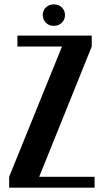

<svg xmlns="http://www.w3.org/2000/svg" viewBox="-20 -863 477 883"><path d="M228 -842.8Q249.5 -842.8 264.2 -828.9Q278.8 -814.9 278.8 -793.9Q278.8 -772.5 264.2 -758.3Q249.5 -744.1 228 -744.1Q205.6 -744.1 191.2 -758.3Q176.8 -772.5 176.8 -793.9Q176.8 -815.4 191.2 -829.1Q205.6 -842.8 228 -842.8ZM265.1 -648.9H60.1V-699.2H401.9V-648.9L160.2 -49.8H415V0H22V-49.8Z"/></svg>

Font: Moniqa Black Paragraph
Style: Regular
Weight: 900
Designer: Rajesh Rajput
Foundry: Rajesh Rajput
Version: Version 1.000